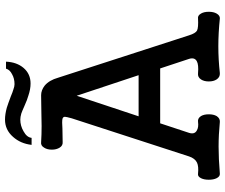

<svg xmlns="http://www.w3.org/2000/svg" viewBox="-84 -790 877 748"><g transform="rotate(-90 354.0 -416.5)"><path d="M460 -831.1Q456.1 -816.4 438.5 -807.6Q421.9 -797.9 399.4 -797.9Q390.6 -797.9 377.9 -802.7Q370.1 -804.7 351.6 -812.5Q323.2 -823.2 307.6 -828.1Q282.2 -835 261.7 -835Q221.7 -835 194.3 -803.7Q168 -774.4 163.1 -731.4H190.4Q192.4 -750 215.8 -762.7Q237.3 -775.4 261.7 -775.4Q271.5 -775.4 285.2 -771.5Q293.9 -768.6 313.5 -759.8Q339.8 -748 354.5 -744.1Q379.9 -735.4 402.3 -735.4Q439.5 -735.4 462.9 -762.7Q485.4 -789.1 487.3 -831.1ZM173.8 -694.3Q160.2 -696.3 152.3 -682.6Q144.5 -670.9 144.5 -652.3Q144.5 -634.8 152.3 -622.1Q160.2 -609.4 173.8 -610.4L226.6 -611.3Q246.1 -612.3 249 -612.3Q258.8 -612.3 263.7 -611.3Q272.5 -609.4 272.5 -601.6Q272.5 -596.7 266.6 -575.2L118.2 -118.2Q110.4 -94.7 93.8 -86.9Q79.1 -80.1 50.8 -83Q40 -85 33.2 -71.3Q27.3 -59.6 27.3 -41Q27.3 -22.5 33.2 -10.7Q40 2.9 50.8 2Q110.4 -2.9 156.2 -2.9Q202.1 -2.9 252.9 2Q266.6 2.9 275.4 -10.7Q282.2 -22.5 282.2 -41Q282.2 -59.6 275.4 -71.3Q266.6 -85 252.9 -83Q231.4 -80.1 218.8 -87.9Q203.1 -96.7 210 -118.2L247.1 -230.5H460.9L498 -118.2Q504.9 -96.7 489.3 -87.9Q475.6 -80.1 442.4 -83Q426.8 -85 418 -71.3Q410.2 -59.6 410.2 -41Q410.2 -22.5 418 -10.7Q426.8 2.9 442.4 2Q496.1 -3.9 546.9 -3.9Q598.6 -3.9 655.3 2Q667 2.9 674.8 -10.7Q681.6 -22.5 681.6 -41Q681.6 -59.6 674.8 -71.3Q667 -85 655.3 -83Q620.1 -81.1 608.4 -86.9Q597.7 -92.8 589.8 -118.2L424.8 -627.9Q415 -663.1 393.6 -680.7Q376 -694.3 356.4 -694.3L294.9 -693.4Q256.8 -692.4 236.3 -692.4Q203.1 -692.4 173.8 -694.3ZM354.5 -555.7 434.6 -314.5H274.4Z"/></g></svg>

Font: Gungsuh
Style: Regular
Weight: 400
Version: Version 2.21